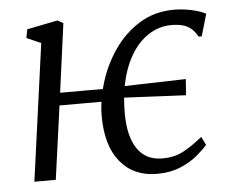

<svg xmlns="http://www.w3.org/2000/svg" viewBox="-45 -608 813 670"><g transform="rotate(-5 361.5 -273.0)"><path d="M50 0 116 -480 66 -502 71.5 -532 179 -553.5 199 -542.5 166.5 -301.5H360L341 -257.5H160.5L125 0ZM478.5 10Q397.5 10 350.8 -46.8Q304 -103.5 304 -207Q304 -264 322.8 -325Q341.5 -386 378 -438.5Q414.5 -491 467.2 -523.2Q520 -555.5 588 -555.5Q606.5 -555.5 626.2 -552.8Q646 -550 665 -544.8Q684 -539.5 698.5 -532L676 -454.5H665Q655 -473 641.8 -483.8Q628.5 -494.5 611.8 -498.8Q595 -503 573.5 -503Q543.5 -503 515.8 -491Q488 -479 464.2 -455.2Q440.5 -431.5 422.8 -396.2Q405 -361 395 -314.5Q385 -268 385 -210.5Q385 -129.5 414.8 -85.8Q444.5 -42 502.5 -42Q545.5 -42 577.8 -59.8Q610 -77.5 643.5 -105L658 -76Q645.5 -61 621.2 -40.5Q597 -20 561.2 -5Q525.5 10 478.5 10ZM603.5 -254.5Q544 -257.5 486 -260.2Q428 -263 368.5 -266L358.5 -304Q402.5 -305.5 444.5 -306.5Q486.5 -307.5 527.2 -308.5Q568 -309.5 607.5 -311Z"/></g></svg>

Font: Merriweather 48pt Light
Style: Italic
Weight: 300
Italic angle: -7.8°
Version: Version 2.101